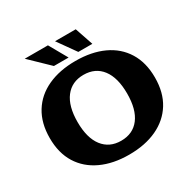

<svg xmlns="http://www.w3.org/2000/svg" viewBox="-192 -1065 1262 1268"><g transform="rotate(-30 439.0 -431.0)"><path d="M300 -740 157 -878H334L412 -740ZM486 -740 388 -878H546L593 -740ZM439 16Q318 16 227.5 -26Q137 -68 87.5 -147.5Q38 -227 38 -341Q38 -455 87.5 -535Q137 -615 227.5 -656.5Q318 -698 439 -698Q561 -698 651 -656.5Q741 -615 790.5 -535Q840 -455 840 -341Q840 -227 790.5 -147.5Q741 -68 651 -26Q561 16 439 16ZM439 -90Q529 -90 578.5 -155Q628 -220 628 -341Q628 -462 578.5 -527Q529 -592 439 -592Q350 -592 300 -527Q250 -462 250 -341Q250 -220 300 -155Q350 -90 439 -90Z"/></g></svg>

Font: Montagu Slab 16pt
Style: Bold
Weight: 700
Designer: Florian Karsten
Foundry: Florian Karsten
Version: Version 1.000; ttfautohint (v1.8.3)